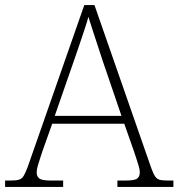

<svg xmlns="http://www.w3.org/2000/svg" viewBox="-23 -734 701 754"><path d="M-3 0V-25H18Q41 -25 52 -28.5Q63 -32 70 -43.5Q77 -55 86 -79L308 -714H348L571 -74Q579 -52 586 -41.5Q593 -31 604 -28Q615 -25 638 -25H658V0H438V-25H470Q506 -25 516 -33Q526 -41 526 -57Q526 -68 521 -84.5Q516 -101 510.5 -117.5Q505 -134 502 -143L465 -248H182L145 -144Q142 -135 136.5 -118.5Q131 -102 126 -85Q121 -68 121 -57Q121 -41 131.5 -33Q142 -25 178 -25H225V0ZM192 -279H454L380 -496Q371 -524 360.5 -555.5Q350 -587 340.5 -616.5Q331 -646 324 -668Q320 -651 310 -621.5Q300 -592 290 -561.5Q280 -531 271 -506Z"/></svg>

Font: Noto Serif Bengali ExtraLight
Style: Regular
Weight: 250
Version: Version 2.003